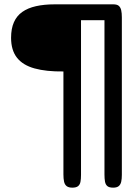

<svg xmlns="http://www.w3.org/2000/svg" viewBox="-20 -619 623 884"><path d="M313 245Q296 245 287 238Q278 231 275 217.5Q272 204 272 184V-290Q193 -289 139 -304Q85 -319 58 -353.5Q31 -388 31 -445Q31 -487 44 -516.5Q57 -546 82.5 -564Q108 -582 145.5 -590.5Q183 -599 231 -599H502Q519 -599 527 -592Q535 -585 538 -572Q541 -559 541 -539V186Q541 205 538 218Q535 231 526.5 238Q518 245 501 245Q483 245 474.5 238Q466 231 463.5 217.5Q461 204 461 184V-526H353V186Q353 205 350.5 218Q348 231 339.5 238Q331 245 313 245Z"/></svg>

Font: Fredoka SemiExpanded
Style: Regular
Weight: 400
Width: 6
Designer: Ben Nathan
Foundry: Milena B. Brandão, Ben Nathan
Version: Version 2.001